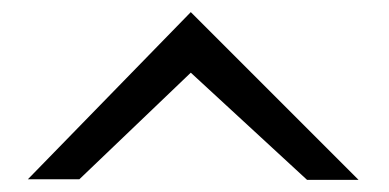

<svg xmlns="http://www.w3.org/2000/svg" viewBox="-20 -714 643 317"><path d="M295 -694 572 -417H487L295 -594L111 -418H26Z"/></svg>

Font: Spirax
Style: Regular
Weight: 400
Designer: Brenda Gallo (gbrenda1987@gmail.com)
Foundry: Brenda Gallo
Version: Version 1.002